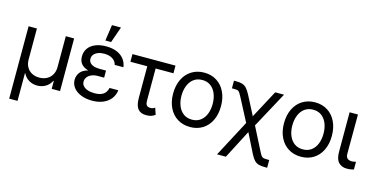

<svg xmlns="http://www.w3.org/2000/svg" viewBox="-88 -1211 3663 1869"><g transform="rotate(15 1743.5 -276.0)"><path d="M67.4 -530.3H151.4V-217.8Q151.4 -175.3 169.4 -142.6Q187.5 -109.9 220.2 -92Q252.9 -74.2 295.9 -74.2Q339.4 -74.2 372.6 -92.3Q405.8 -110.4 424.1 -143.1Q442.4 -175.8 442.4 -217.8V-530.3H526.4V0H442.4V-79.1H437.5Q417 -37.6 379.4 -15.9Q341.8 5.9 295.9 5.9Q250.5 5.9 213.1 -15.9Q175.8 -37.6 155.3 -79.1H151.4V199.2H67.4Z M739.3 -265.1Q644.5 -292 644.5 -380.9Q644.5 -429.2 670.2 -464.6Q695.8 -500 741.9 -518.6Q788.1 -537.1 848.6 -537.1Q909.2 -537.1 954.8 -518.8Q1000.5 -500.5 1028.1 -466.1Q1055.7 -431.6 1062.5 -383.8H974.6Q966.3 -419.9 933.3 -441.4Q900.4 -462.9 848.6 -462.9Q813 -462.9 786.4 -452.4Q759.8 -441.9 745.1 -423.3Q730.5 -404.8 730.5 -380.9Q730.5 -347.2 759.3 -327.9Q788.1 -308.6 843.8 -308.6H907.2V-237.3H843.8Q808.1 -237.3 780.8 -225.6Q753.4 -213.9 738.5 -193.6Q723.6 -173.3 723.6 -148.4Q723.6 -124 739.7 -105.5Q755.9 -86.9 785.6 -76.7Q815.4 -66.4 854.5 -66.4Q911.6 -66.4 942.9 -87.9Q974.1 -109.4 984.4 -154.3H1072.3Q1066.4 -105 1037.6 -67.9Q1008.8 -30.8 960.7 -10.5Q912.6 9.8 850.6 9.8Q789.1 9.8 739.7 -9.5Q690.4 -28.8 662.6 -63.7Q634.8 -98.6 634.8 -143.6Q634.8 -183.1 658.4 -216.3Q682.1 -249.5 739.3 -265.1ZM848.6 -751H939.5L882.8 -589.8H825.2Z M1547.9 -453.1H1368.2V-129.9Q1368.2 -102.1 1376 -88.6Q1383.8 -75.2 1394.5 -72.3Q1405.3 -69.3 1420.9 -69.3Q1432.6 -69.3 1444.1 -73.7Q1455.6 -78.1 1462.9 -84L1485.4 -17.6Q1463.9 -1.5 1442.6 4.2Q1421.4 9.8 1395.5 9.8Q1339.4 9.8 1311.8 -24.4Q1284.2 -58.6 1284.2 -133.8V-453.1H1114.3V-530.3H1547.9Z M1595.7 -262.7Q1595.7 -344.2 1626 -406.5Q1656.2 -468.8 1711.2 -502.9Q1766.1 -537.1 1837.9 -537.1Q1909.2 -537.1 1963.6 -502.9Q2018.1 -468.8 2048.1 -406.5Q2078.1 -344.2 2078.1 -262.7Q2078.1 -181.2 2048.1 -119.1Q2018.1 -57.1 1963.6 -23.2Q1909.2 10.7 1837.9 10.7Q1766.1 10.7 1711.2 -23.2Q1656.2 -57.1 1626 -119.1Q1595.7 -181.2 1595.7 -262.7ZM1994.1 -262.7Q1994.1 -317.4 1976.8 -362.8Q1959.5 -408.2 1924.3 -435.5Q1889.2 -462.9 1837.9 -462.9Q1785.6 -462.9 1750.2 -435.5Q1714.8 -408.2 1697.3 -362.8Q1679.7 -317.4 1679.7 -262.7Q1679.7 -208 1697.3 -162.8Q1714.8 -117.7 1750.2 -90.6Q1785.6 -63.5 1837.9 -63.5Q1889.2 -63.5 1924.3 -90.6Q1959.5 -117.7 1976.8 -162.8Q1994.1 -208 1994.1 -262.7Z M2356.9 -168.9 2235.4 -401.4Q2219.2 -431.6 2211.2 -442.1Q2203.1 -452.6 2192.6 -455.8Q2182.1 -459 2156.2 -459H2135.7V-536.1H2156.2Q2196.8 -536.1 2221.2 -528.1Q2245.6 -520 2264.4 -499.5Q2283.2 -479 2304.7 -437.5L2402.3 -249L2552.7 -530.3H2641.6L2445.8 -168.5L2567.4 70.3Q2579.6 94.7 2588.6 105Q2597.7 115.2 2609.4 118.2Q2621.1 121.1 2646.5 121.1H2667V199.2H2646.5Q2605 199.2 2580.1 191.9Q2555.2 184.6 2536.6 165Q2518.1 145.5 2498 106.4L2400.4 -88.9L2251 199.2H2162.1Z M2712.9 -262.7Q2712.9 -344.2 2743.2 -406.5Q2773.4 -468.8 2828.4 -502.9Q2883.3 -537.1 2955.1 -537.1Q3026.4 -537.1 3080.8 -502.9Q3135.3 -468.8 3165.3 -406.5Q3195.3 -344.2 3195.3 -262.7Q3195.3 -181.2 3165.3 -119.1Q3135.3 -57.1 3080.8 -23.2Q3026.4 10.7 2955.1 10.7Q2883.3 10.7 2828.4 -23.2Q2773.4 -57.1 2743.2 -119.1Q2712.9 -181.2 2712.9 -262.7ZM3111.3 -262.7Q3111.3 -317.4 3094 -362.8Q3076.7 -408.2 3041.5 -435.5Q3006.3 -462.9 2955.1 -462.9Q2902.8 -462.9 2867.4 -435.5Q2832 -408.2 2814.5 -362.8Q2796.9 -317.4 2796.9 -262.7Q2796.9 -208 2814.5 -162.8Q2832 -117.7 2867.4 -90.6Q2902.8 -63.5 2955.1 -63.5Q3006.3 -63.5 3041.5 -90.6Q3076.7 -117.7 3094 -162.8Q3111.3 -208 3111.3 -262.7Z M3386.7 -530.3 3385.7 -132.8Q3385.7 -74.2 3447.3 -74.2Q3463.4 -74.2 3487.3 -81.1V-2.9Q3471.2 1.5 3455.1 4.2Q3439 6.8 3417 6.8Q3364.3 6.8 3333.5 -26.1Q3302.7 -59.1 3302.7 -131.8V-530.3Z"/></g></svg>

Font: Pretendard Std
Style: Regular
Weight: 400
Designer: Base glyphs from Inter by Rasmus Andersson; Hangeul glyphs from Noto Sans CJK(Source Han Sans) by Jang Soo-young and Kan
Foundry: Kil Hyung-jin
Version: Version 1.309